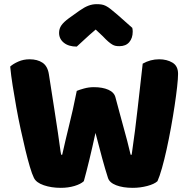

<svg xmlns="http://www.w3.org/2000/svg" viewBox="-20 -895 925 923"><path d="M349 -458Q360 -463 383.5 -469.5Q407 -476 431 -476Q473 -476 501 -463.5Q529 -451 535 -427Q546 -386 555.5 -350.5Q565 -315 574 -282.5Q583 -250 591.5 -218Q600 -186 608 -151H613Q622 -212 629 -267.5Q636 -323 642 -376.5Q648 -430 654 -482.5Q660 -535 666 -589Q703 -610 745 -610Q782 -610 809 -594Q836 -578 836 -540Q836 -518 831.5 -477.5Q827 -437 819.5 -387Q812 -337 802 -282Q792 -227 781 -177Q770 -127 758.5 -86.5Q747 -46 737 -24Q722 -10 688 -1Q654 8 618 8Q571 8 538.5 -4.5Q506 -17 499 -40Q486 -80 471 -135Q456 -190 439 -256Q425 -191 410 -129Q395 -67 383 -24Q368 -10 338 -1Q308 8 272 8Q227 8 190.5 -4.5Q154 -17 143 -40Q134 -58 123.5 -93.5Q113 -129 102 -174.5Q91 -220 79.5 -273Q68 -326 58.5 -379Q49 -432 41 -482.5Q33 -533 29 -575Q43 -588 68 -599Q93 -610 122 -610Q160 -610 184.5 -593.5Q209 -577 215 -538Q231 -436 241.5 -368Q252 -300 258.5 -256.5Q265 -213 268 -189Q271 -165 274 -151H279Q288 -191 296 -225Q304 -259 312.5 -293.5Q321 -328 330 -367.5Q339 -407 349 -458ZM440 -753Q406 -724 387 -706Q368 -688 349 -671Q310 -671 287 -689.5Q264 -708 264 -737Q264 -757 275 -773Q286 -789 312 -808L361 -843Q385 -860 404.5 -867.5Q424 -875 444 -875Q457 -875 467.5 -873.5Q478 -872 489 -866.5Q500 -861 513 -850.5Q526 -840 546 -823L616 -761Q617 -756 617.5 -752Q618 -748 618 -743Q618 -712 601.5 -692.5Q585 -673 554 -673Q544 -673 536 -674.5Q528 -676 519.5 -681Q511 -686 500 -695.5Q489 -705 474 -721Z"/></svg>

Font: Baloo Bhai
Style: Regular
Weight: 400
Designer: Supriya Tembe, Noopur Datye and Ek Type
Foundry: Ek Type
Version: Version 1.443;PS 1.000;hotconv 16.6.51;makeotf.lib2.5.65220;